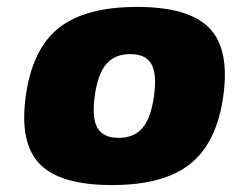

<svg xmlns="http://www.w3.org/2000/svg" viewBox="-20 -530 676 560"><path d="M379.9 -509.8Q530.8 -509.8 590.6 -448.2Q650.4 -386.7 631.3 -250Q612.3 -113.8 534.9 -52Q457.5 9.8 306.6 9.8Q155.3 9.8 95.7 -51.8Q36.1 -113.3 55.2 -250Q74.2 -386.7 151.1 -448.2Q228 -509.8 379.9 -509.8ZM326.2 -127.9Q371.1 -127.9 395.8 -157Q420.4 -186 429.2 -250Q438 -314 421.6 -343Q405.3 -372.1 360.4 -372.1Q314.5 -372.1 289.8 -343Q265.1 -314 256.3 -250Q247.6 -186 264.2 -157Q280.8 -127.9 326.2 -127.9Z"/></svg>

Font: Fivo Sans Black
Style: Regular
Weight: 900
Designer: Alexander Slobzheninov
Foundry: Alexander Slobzheninov
Version: 1.0